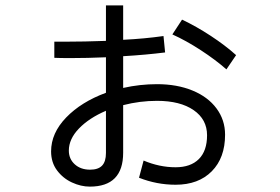

<svg xmlns="http://www.w3.org/2000/svg" viewBox="-20 -650 1040 714"><path d="M817 -149Q817 -63 767.5 -13Q718 37 633 37Q563 37 497 11L514 -53Q573 -28 633 -28Q689 -28 719.5 -58.5Q750 -89 750 -147Q750 -206 700 -240.5Q650 -275 564 -275Q500 -275 438 -259V-82Q438 44 314 44Q281 44 247.5 28.5Q214 13 192 -16.5Q170 -46 170 -87Q170 -155 226 -213Q282 -271 374 -305V-437Q305 -434 242 -434Q200 -434 182 -435V-495H223Q293 -495 374 -498V-630H438V-502Q518 -506 588 -516L594 -455Q523 -446 438 -441V-323Q500 -337 564 -337Q638 -337 695.5 -313.5Q753 -290 785 -247Q817 -204 817 -149ZM657 -577Q710 -552 764 -516.5Q818 -481 858 -445L822 -392Q781 -428 726.5 -463.5Q672 -499 621 -522ZM374 -238Q311 -211 273.5 -172Q236 -133 236 -90Q236 -59 258 -39Q280 -19 315 -19Q345 -19 359.5 -34Q374 -49 374 -81Z"/></svg>

Font: IBM Plex Sans JP
Style: Regular
Weight: 400
Designer: Mike Abbink; Paul van der Laan; Pieter van Rosmalen; Wujin Sim; Yejin Wi; Jinhee Kim; Boomi Park; Yona Kim; Kichan Ma
Foundry: Sandoll Inc.
Version: Version 1.001